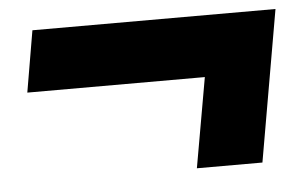

<svg xmlns="http://www.w3.org/2000/svg" viewBox="-37 -600 732 473"><g transform="rotate(-5 329.5 -363.0)"><path d="M659.2 -549.8 594.2 -175.8H432.1L471.2 -397.9H32.2L58.1 -549.8Z"/></g></svg>

Font: Stilu Bold
Style: Italic
Weight: 700
Italic angle: -10°
Designer: Genilson Lima Santos
Foundry: Genilson Lima Santos
Version: Version 1.200;PS 001.200;hotconv 1.0.88;makeotf.lib2.5.64775